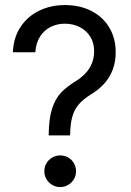

<svg xmlns="http://www.w3.org/2000/svg" viewBox="-20 -737 520 762"><path d="M281.8 -415.7Q303.2 -428.9 319.4 -446.1Q335.6 -463.4 344.6 -485.5Q353.6 -507.6 353.6 -533.8Q353.6 -566.6 338.4 -591.3Q323.2 -616 296.4 -629.5Q269.7 -643 237.6 -643Q208.2 -643 182.5 -630.9Q156.8 -618.8 139.8 -593.4Q122.9 -568 120.2 -529.7H31.1Q33.5 -587.4 61.3 -629.7Q89.1 -672 135.2 -694.4Q181.3 -716.9 237.6 -716.9Q297.7 -716.9 343.6 -693Q389.5 -669.2 414.4 -626.6Q439.2 -583.9 439.2 -530.4Q439.2 -492.7 427.8 -461.8Q416.4 -430.9 395 -406.6Q373.6 -382.3 342.5 -363.3Q311.1 -343.9 293.3 -323.5Q275.6 -303.2 267.3 -274.9Q259 -246.5 258.3 -203.7V-199.6H173.3V-203.7Q174 -266.9 186.8 -306.1Q199.6 -345.3 221.9 -369Q244.1 -392.6 281.8 -415.7ZM156.1 -57.3Q155.7 -74.2 164.2 -88.9Q172.7 -103.6 187.3 -111.9Q202 -120.2 218.9 -120.2Q235.8 -120.2 250.5 -111.9Q265.2 -103.6 273.5 -88.9Q281.8 -74.2 281.8 -57.3Q281.8 -40.4 273.5 -26.1Q265.2 -11.7 250.5 -3.1Q235.8 5.5 218.9 5.5Q202 5.5 187.3 -3.1Q172.7 -11.7 164.2 -26.1Q155.7 -40.4 156.1 -57.3Z"/></svg>

Font: Pretendard Variable
Style: Regular
Weight: 400
Designer: Base glyphs from Inter by Rasmus Andersson; Hangul glyphs from Noto Sans CJK(Source Han Sans) by Jang Soo-young and Kang
Foundry: Kil Hyung-jin
Version: Version 1.100;FEAKit 1.0